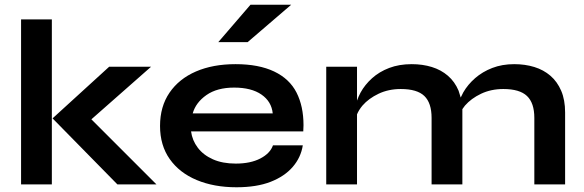

<svg xmlns="http://www.w3.org/2000/svg" viewBox="-20 -779 2465 811"><path d="M69 -697H199V0H69ZM618 -497 366 -275 641 0H476L202 -279L441 -497Z M1133 -165H1259Q1251 -114 1216.5 -74Q1182 -34 1123 -11Q1064 12 979 12Q884 12 811 -18.5Q738 -49 697 -107Q656 -165 656 -247Q656 -329 696 -387.5Q736 -446 807.5 -477Q879 -508 975 -508Q1073 -508 1138 -477Q1203 -446 1232.5 -388Q1262 -330 1262 -250Q1262 -237 1261 -224H787Q792 -186 815.5 -155Q839 -124 879.5 -106Q920 -88 976 -88Q1038 -88 1079.5 -109.5Q1121 -131 1133 -165ZM969 -409Q897 -409 852 -377.5Q807 -346 794 -300H1132Q1127 -350 1084.5 -379.5Q1042 -409 969 -409ZM902 -601 1038 -759H1210L1026 -601Z M1358 -497H1488V-354Q1494 -371 1503 -388Q1521 -421 1551.5 -448.5Q1582 -476 1624 -492Q1666 -508 1719 -508Q1765 -508 1804 -496Q1843 -484 1872 -459Q1901 -434 1917 -396Q1922 -382 1926 -367Q1931 -378 1937 -389Q1956 -422 1987 -449Q2018 -476 2059.5 -492Q2101 -508 2152 -508Q2198 -508 2237 -496Q2276 -484 2305 -459Q2334 -434 2350.5 -395.5Q2367 -357 2367 -304V0H2237V-281Q2237 -344 2206 -373.5Q2175 -403 2106 -403Q2054 -403 2012 -383Q1970 -363 1944 -333Q1938 -325 1933 -318V0H1803V-281Q1803 -344 1772.5 -373.5Q1742 -403 1673 -403Q1621 -403 1579 -383Q1537 -363 1511 -333Q1496 -315 1488 -296V0H1358Z"/></svg>

Font: Syne Modified
Style: Bold
Weight: 700
Designer: Lucas Descroix
Foundry: Bonjour Monde
Version: Version 2.200